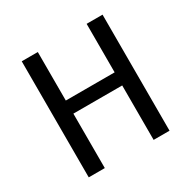

<svg xmlns="http://www.w3.org/2000/svg" viewBox="-164 -905 1062 1066"><g transform="rotate(-30 367.0 -372.0)"><path d="M524 0H626V-744H524V-433H211V-744H108V0H211V-349H524Z"/></g></svg>

Font: Glow Sans SC Normal Medium
Style: Regular
Weight: 600
Designer: Ryoko NISHIZUKA (kana, bopomofo & ideographs); Paul D. Hunt (Latin, Greek & Cyrillic); Sandoll Communications, Soo-young
Version: Version 0.93